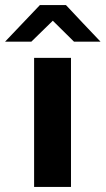

<svg xmlns="http://www.w3.org/2000/svg" viewBox="-69 -740 418 760"><path d="M89 -720 -49 -575H55L140 -658L224 -575H329C283 -623 237 -672 192 -720ZM66 0H212V-511H66Z"/></svg>

Font: Chivo
Style: Bold
Weight: 700
Designer: Hector Gatti
Foundry: Omnibus-Type
Version: Version 1.003;PS 001.003;hotconv 1.0.70;makeotf.lib2.5.58329